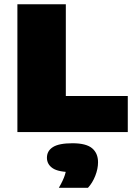

<svg xmlns="http://www.w3.org/2000/svg" viewBox="-20 -615 621 894"><path d="M61 0V-595H286.5V-168H575V0ZM254 259.5Q274.5 224 282.2 199.5Q290 175 290 147.5L331.5 186.5H317.5Q252 186.5 225.2 168.2Q198.5 150 198.5 119.5Q198.5 87.5 226.5 69.8Q254.5 52 317.5 52Q381 52 408.8 75.2Q436.5 98.5 436.5 140.5Q436.5 171 423.5 204Q410.5 237 389.5 259.5Z"/></svg>

Font: Encode Sans SC SemiExpanded Black
Style: Regular
Weight: 900
Width: 6
Designer: Multiple Designers
Foundry: Impallari Type
Version: Version 3.002